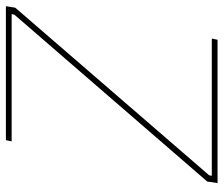

<svg xmlns="http://www.w3.org/2000/svg" viewBox="-72 -668 740 635"><g transform="rotate(-90 297.5 -350.0)"><path d="M10 0H484L488 -19H34L36 -28L590 -669L595 -700H152L148 -681H569L567 -672L15 -34Z"/></g></svg>

Font: Fixel Display Thin
Style: Italic
Weight: 100
Italic angle: -10°
Designer: AlfaBravo + MacPaw
Foundry: Kyrylo Tkachov, Marchela Mozhyna, Serhii Makarenko, Maria Weinstein, Zakhar Kryvoshyya
Version: Version 1.210;Glyphs 3.2 (3217)